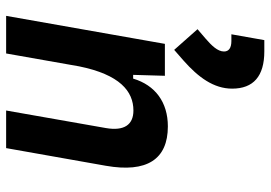

<svg xmlns="http://www.w3.org/2000/svg" viewBox="-148 -734 882 626"><g transform="rotate(90 293.0 -421.0)"><path d="M31.7 0H154.3L196.3 -237.8C223.1 -370.1 277.3 -415 340.3 -415C387.2 -415 407.7 -384.3 397.5 -325.2L340.3 0H462.9L520.5 -325.2C543.9 -458.5 500 -527.3 392.1 -527.3C313.5 -527.3 257.8 -486.3 236.3 -414.1H224.1L227.1 -517.6H123ZM142.6 -547.9 177.7 -578.6C231.9 -626.5 269 -676.8 269 -736.8C269 -806.2 228.5 -841.8 147.5 -841.8H110.8L91.8 -734.4H113.8C136.2 -734.4 147.9 -726.1 147.9 -710.4C147.9 -689.5 128.4 -669.9 106 -650.4L75.2 -624Z"/></g></svg>

Font: Cascadia Mono PL SemiBold
Style: Italic
Weight: 600
Italic angle: -10°
Monospace: yes
Designer: Aaron Bell
Foundry: Saja Typeworks
Version: Version 2404.023